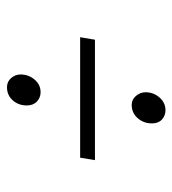

<svg xmlns="http://www.w3.org/2000/svg" viewBox="9 -512 510 569"><g transform="rotate(90 264.5 -227.0)"><path d="M89.8 -209 97.2 -252.9H454.1L446.8 -209ZM200.2 -32.2Q200.2 -56.2 215.3 -74Q230.5 -91.8 252.9 -91.8Q269 -91.8 280.5 -80.8Q292 -69.8 292 -50.8Q292 -26.4 276.9 -9.3Q261.7 7.8 237.8 7.8Q221.7 7.8 210.9 -4.4Q200.2 -16.6 200.2 -32.2ZM252.9 -402.8Q252.9 -426.3 268.3 -444.1Q283.7 -461.9 306.2 -461.9Q322.3 -461.9 333.7 -451.4Q345.2 -440.9 345.2 -421.9Q345.2 -397 329.6 -379.4Q314 -361.8 290 -361.8Q274.4 -361.8 263.7 -374.5Q252.9 -387.2 252.9 -402.8Z"/></g></svg>

Font: Dihjauti
Style: Bold Italic
Weight: 700
Italic angle: -9°
Designer: T. Christopher White
Version: Version 3.0.0